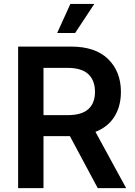

<svg xmlns="http://www.w3.org/2000/svg" viewBox="-20 -967 692 987"><path d="M73.2 0V-727.5H345.2Q470.7 -727.5 536.1 -663.1Q601.6 -598.6 601.6 -494.6Q601.6 -420.9 568.4 -367.7Q535.2 -314.5 470.7 -289.1L628.4 0H482.4L339.4 -267.1H203.6V0ZM203.6 -375H326.2Q399.9 -375 434.1 -406Q468.3 -437 468.3 -494.6Q468.3 -553.2 434.1 -585.7Q399.9 -618.2 325.2 -618.2H203.6ZM273.9 -797.4 341.8 -946.8H464.8L366.2 -797.4Z"/></svg>

Font: Inter SemiBold
Style: Regular
Weight: 600
Designer: Rasmus Andersson
Foundry: rsms
Version: Version 4.001;git-9221beed3